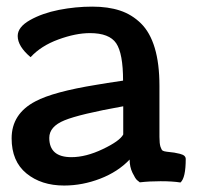

<svg xmlns="http://www.w3.org/2000/svg" viewBox="-20 -555 605 588"><path d="M377 -66.4Q341.3 -28.8 286.9 -7.8Q232.4 13.2 176.3 13.2Q106.4 13.2 61 -23.9Q15.6 -61 15.6 -131.3Q15.6 -206.5 88.4 -244.6Q143.1 -273.9 275.9 -295.4Q300.8 -299.8 356.9 -308.1Q356.9 -391.1 335.9 -422.4Q314.9 -453.6 255.4 -453.6Q211.9 -453.6 158.7 -434.1Q105.5 -414.6 73.7 -379.9Q34.2 -413.1 34.2 -444.8Q34.2 -472.2 71.8 -493.4Q109.4 -514.6 160.4 -524.7Q211.4 -534.7 262.7 -534.7Q311 -534.7 347.4 -522.7Q383.8 -510.7 411.6 -483.4Q439.5 -456.1 453.9 -408.2Q468.3 -360.4 468.3 -292V-135.7Q468.3 -115.7 471.4 -105.7Q474.6 -95.7 478.5 -93.5Q482.4 -91.3 491.2 -90.3Q506.3 -88.9 513.7 -87.6Q521 -86.4 530.8 -84Q540.5 -81.5 544.7 -77.6Q548.8 -73.7 548.8 -67.9Q548.8 -10.3 532.7 3.9Q509.3 0 471.7 0Q437.5 0 408.2 3.4Q404.8 1 399.7 -3.4Q394.5 -7.8 385.7 -25.9Q377 -43.9 377 -66.4ZM198.7 -73.7Q243.2 -73.7 294.9 -98.4Q346.7 -123 357.4 -143.1V-229.5Q224.1 -205.6 177.5 -186.5Q130.9 -167.5 130.9 -132.8Q130.9 -73.7 198.7 -73.7Z"/></svg>

Font: Coustard
Style: Regular
Weight: 400
Foundry: vernon adams
Version: Version 1.001